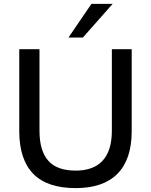

<svg xmlns="http://www.w3.org/2000/svg" viewBox="-20 -958 775 987"><path d="M369 9Q222 9 150.5 -65Q79 -139 79 -284V-705H183V-286Q183 -184 227.5 -132.5Q272 -81 369 -81Q461 -81 508 -132.5Q555 -184 555 -286V-705H657V-284Q657 -139 584 -65Q511 9 369 9ZM332 -765 450 -938H559L406 -765Z"/></svg>

Font: Mulish ExtraLight SemiBold
Style: Regular
Weight: 600
Version: Version 3.603